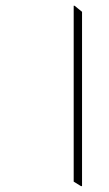

<svg xmlns="http://www.w3.org/2000/svg" viewBox="-20 -634 377 667"><path d="M262 13 236 -3V-614H239L265 -593V12Z"/></svg>

Font: Noto Serif Bengali ExtraCondensed ExtraLight
Style: Regular
Weight: 200
Width: 2
Designer: Juan Bruce, Universal Thirst, Indian Type Foundry and the Monotype Design Team.
Foundry: Monotype Imaging Inc.
Version: Version 2.003; ttfautohint (v1.8.4.7-5d5b)